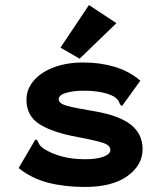

<svg xmlns="http://www.w3.org/2000/svg" viewBox="-20 -730 640 762"><path d="M317 12Q236 12 170.5 -5Q105 -22 54 -63L116 -169L121 -177L129 -172Q132 -164 136 -157Q140 -150 153 -140Q185 -120 226 -109Q267 -98 318 -98Q365 -98 391.5 -108.5Q418 -119 418 -134Q418 -153 390.5 -162.5Q363 -172 289 -186Q189 -204 137 -237Q85 -270 85 -334Q85 -376 113.5 -409.5Q142 -443 193 -462.5Q244 -482 311 -482Q377 -482 434.5 -465Q492 -448 537 -410L470 -317L464 -309L456 -316Q454 -323 450.5 -329.5Q447 -336 434 -346Q410 -359 379 -364.5Q348 -370 314 -370Q271 -370 242 -361.5Q213 -353 213 -336Q213 -319 246 -310Q279 -301 352 -289Q453 -272 499.5 -235Q546 -198 546 -138Q546 -75 486 -31.5Q426 12 317 12ZM296 -497 220 -541 333 -710 442 -638Z"/></svg>

Font: Inconsolata Expanded Black
Style: Regular
Weight: 900
Width: 7
Monospace: yes
Designer: Raph Levien, Cyreal, Brenton Simpson
Foundry: Raph Levien, Cyreal, Google
Version: Version 3.001; ttfautohint (v1.8.2.53-6de2)